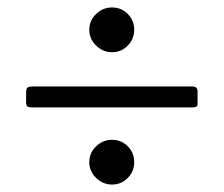

<svg xmlns="http://www.w3.org/2000/svg" viewBox="-20 -650 600 515"><path d="M67.5 -418Q55.5 -418 52.8 -414.2Q50 -410.5 50 -398V-377Q50 -367.5 53.2 -364.8Q56.5 -362 66 -362H498Q510 -362 510 -371V-404Q510 -418 497 -418ZM219.5 -215Q219.5 -190.5 237.8 -172.8Q256 -155 280.5 -155Q305.5 -155 322.8 -172.8Q340 -190.5 340 -215Q340 -240 322.8 -257.5Q305.5 -275 280.5 -275Q256 -275 237.8 -257.5Q219.5 -240 219.5 -215ZM219.5 -570Q219.5 -545.5 237.8 -527.8Q256 -510 280.5 -510Q305.5 -510 322.8 -527.8Q340 -545.5 340 -570Q340 -595 322.8 -612.5Q305.5 -630 280.5 -630Q256 -630 237.8 -612.5Q219.5 -595 219.5 -570Z"/></svg>

Font: Besley
Style: Regular
Weight: 400
Designer: Owen Earl
Foundry: indestructible type*
Version: Version 4.000